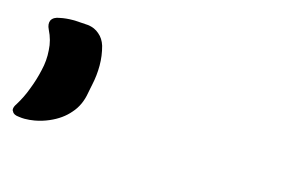

<svg xmlns="http://www.w3.org/2000/svg" viewBox="-46 -252 652 424"><g transform="rotate(15 280.5 -40.0)"><path d="M154.3 -121.1Q160.2 -99.6 160.2 -77.1Q160.2 -54.7 155.3 -32.2Q154.3 -27.3 153.3 -22.5Q152.3 -17.6 151.4 -12.7Q146.5 16.6 128.9 36.1Q112.3 55.7 85 67.4Q69.3 74.2 52.7 77.1Q41 79.1 30.3 79.1Q24.4 79.1 17.6 78.1Q4.9 77.1 2 70.3Q0 68.4 0 65.4Q0 59.6 4.9 52.7Q17.6 32.2 25.4 10.7Q34.2 -11.7 39.1 -34.2Q44.9 -57.6 43 -81.1Q42 -103.5 31.2 -125Q25.4 -136.7 29.3 -145.5Q34.2 -154.3 47.9 -156.2Q61.5 -159.2 78.1 -159.2Q80.1 -159.2 82 -159.2Q100.6 -158.2 112.3 -157.2Q127.9 -155.3 138.7 -145.5Q149.4 -136.7 154.3 -121.1Z"/></g></svg>

Font: KARPATY Font
Style: Regular
Weight: 400
Designer: Inna Sieryk
Version: Version 1.1